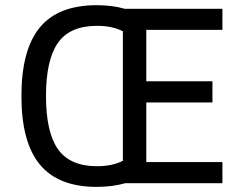

<svg xmlns="http://www.w3.org/2000/svg" viewBox="-20 -710 943 744"><path d="M464.8 0Q415 14.2 355 14.2Q206.1 14.2 134.5 -72.3Q63 -158.7 63 -337.9Q63 -516.6 134 -603.3Q205.1 -689.9 355 -689.9Q415.5 -689.9 463.9 -675.8H841.8V-594.2H546.9V-395H803.2V-313H546.9V-82H841.8V0ZM456.1 -588.9Q415 -609.9 356 -609.9Q250.5 -609.9 204.3 -543.7Q158.2 -477.5 158.2 -337.9Q158.2 -197.3 204.8 -131.6Q251.5 -65.9 356 -65.9Q415 -65.9 456.1 -86.9Z"/></svg>

Font: Lorenzo Sans
Style: Regular
Weight: 400
Foundry: Intel Corporation
Version: Version 1.00; ttfautohint (v1.5)